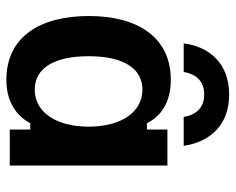

<svg xmlns="http://www.w3.org/2000/svg" viewBox="-89 -647 747 609"><g transform="rotate(90 284.5 -342.5)"><path d="M208.3 -551.7C214.2 -588.3 235 -616.7 280 -616.7C324.2 -616.7 345 -588.3 350.8 -551.7H442.5C430.8 -632.5 379.2 -695.8 280 -695.8C180 -695.8 128.3 -632.5 117.5 -551.7ZM233.3 10.8C305 10.8 349.2 -23.3 370.8 -65H390.8V0H505V-500H390.8V-435H370.8C349.2 -479.2 305 -510.8 233.3 -510.8C98.3 -510.8 30.8 -405.8 30.8 -250.8C30.8 -97.5 95.8 10.8 233.3 10.8ZM264.2 -79.2C198.3 -79.2 158.3 -137.5 158.3 -250C158.3 -362.5 198.3 -420.8 264.2 -420.8C335 -420.8 381.7 -354.2 381.7 -250C381.7 -145.8 335 -79.2 264.2 -79.2Z"/></g></svg>

Font: Familjen Grotesk SemiBold
Style: Regular
Weight: 600
Designer: Anders Wikstroem, Jonas Baeckman, Matilda Gysing, Kristian Moeller
Foundry: Familjen STHLM AB
Version: Version 2.000